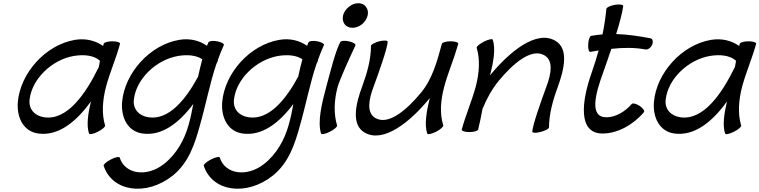

<svg xmlns="http://www.w3.org/2000/svg" viewBox="-20 -806 4726 1195"><path d="M634 -25C612 -98 618 -182 640 -267C664 -356 703 -444 727 -533C729 -542 708 -549 680 -549C652 -549 627 -542 625 -533C624 -529 623 -524 622 -520C574 -553 514 -569 447 -558C263 -527 107 -351 91 -172C83 -74 126 12 218 25C343 42 454 -47 546 -175C528 -100 517 -26 534 25C537 33 561 28 589 14C617 0 637 -18 634 -25ZM256 -76C198 -84 158 -125 164 -184C177 -314 303 -435 441 -458C503 -468 564 -462 602 -428C600 -415 598 -402 595 -389C512 -219 398 -56 256 -76Z M1277 -542C1274 -535 1271 -528 1268 -521C1221 -554 1162 -569 1096 -558C912 -527 756 -351 740 -172C732 -74 775 12 867 25C987 42 1094 -40 1183 -159C1175 -115 1166 -70 1153 -26C1128 63 1080 152 1000 215C893 299 757 278 725 175C723 167 698 172 671 186C643 200 623 218 625 225C677 387 890 418 1055 287C1155 207 1193 88 1224 -25C1260 -150 1286 -287 1327 -409C1330 -414 1332 -420 1335 -425C1336 -429 1337 -433 1337 -436C1348 -467 1360 -496 1373 -525C1377 -533 1358 -544 1332 -549C1305 -554 1281 -551 1277 -542ZM905 -76C847 -84 807 -125 813 -184C826 -314 952 -435 1090 -458C1146 -467 1201 -463 1239 -437C1229 -401 1221 -365 1213 -329C1134 -183 1030 -58 905 -76Z M1900 -542C1897 -535 1894 -528 1891 -521C1844 -554 1785 -569 1719 -558C1535 -527 1379 -351 1363 -172C1355 -74 1398 12 1490 25C1610 42 1717 -40 1806 -159C1798 -115 1789 -70 1776 -26C1751 63 1703 152 1623 215C1516 299 1380 278 1348 175C1346 167 1321 172 1294 186C1266 200 1246 218 1248 225C1300 387 1513 418 1678 287C1778 207 1816 88 1847 -25C1883 -150 1909 -287 1950 -409C1953 -414 1955 -420 1958 -425C1959 -429 1960 -433 1960 -436C1971 -467 1983 -496 1996 -525C2000 -533 1981 -544 1955 -549C1928 -554 1904 -551 1900 -542ZM1528 -76C1470 -84 1430 -125 1436 -184C1449 -314 1575 -435 1713 -458C1769 -467 1824 -463 1862 -437C1852 -401 1844 -365 1836 -329C1757 -183 1653 -58 1528 -76Z M2268 -709C2273 -730 2269 -749 2258 -763C2248 -778 2230 -786 2210 -786C2190 -786 2168 -778 2151 -763C2133 -749 2120 -730 2115 -709C2111 -689 2114 -670 2125 -655C2136 -641 2153 -633 2174 -633C2194 -633 2215 -641 2233 -655C2251 -670 2263 -689 2268 -709ZM2097 -543C2066 -482 2036 -359 2011 -267C1984 -166 1955 -52 1978 25C1981 33 2005 28 2033 14C2061 0 2081 -18 2078 -25C2056 -99 2059 -182 2082 -267C2099 -321 2152 -438 2192 -523C2196 -532 2178 -543 2151 -549C2125 -555 2101 -552 2097 -543Z M2289 -520C2289 -439 2266 -354 2235 -270C2192 -156 2165 -28 2251 20C2368 86 2534 -47 2655 -196C2635 -115 2620 -31 2639 25C2641 33 2666 28 2694 14C2721 0 2741 -18 2739 -25C2716 -98 2722 -182 2745 -267C2767 -350 2803 -432 2827 -516C2828 -521 2830 -527 2832 -533C2834 -542 2813 -549 2785 -549C2757 -549 2732 -542 2730 -533C2702 -429 2672 -316 2601 -230C2514 -125 2400 -24 2317 -71C2260 -103 2275 -187 2304 -263C2339 -358 2391 -505 2393 -546C2393 -555 2369 -556 2340 -549C2312 -541 2288 -529 2289 -520Z M2947 -508C2969 -435 2963 -351 2941 -267C2917 -178 2878 -89 2854 0C2852 9 2873 16 2901 16C2929 16 2954 9 2956 0C2967 -43 2975 -86 2983 -128C3008 -189 3040 -249 3084 -303C3171 -408 3286 -509 3368 -462C3425 -430 3411 -347 3382 -270C3347 -175 3295 -28 3293 13C3293 22 3316 23 3345 15C3374 8 3397 -5 3397 -13C3397 -94 3420 -179 3451 -263C3493 -378 3521 -505 3435 -553C3318 -620 3152 -486 3030 -337C3051 -419 3066 -502 3047 -559C3044 -566 3020 -561 2992 -547C2965 -533 2944 -516 2947 -508Z M3654 -483C3671 -486 3688 -489 3706 -492C3693 -446 3679 -401 3663 -355C3598 -172 3577 25 3730 25C3823 25 3920 -28 3988 -108C3994 -116 3982 -133 3961 -147C3940 -161 3918 -166 3912 -159C3870 -110 3810 -76 3754 -76C3647 -76 3685 -220 3732 -349C3749 -396 3767 -449 3785 -502C3858 -510 3930 -511 3998 -498C4013 -496 4031 -509 4039 -528C4047 -548 4042 -566 4027 -568C3958 -581 3887 -592 3815 -594C3837 -665 3854 -729 3859 -769C3859 -777 3836 -781 3807 -776C3779 -771 3755 -760 3754 -751C3749 -698 3741 -645 3730 -592C3707 -590 3684 -587 3660 -583C3651 -582 3642 -558 3641 -531C3639 -503 3645 -482 3654 -483Z M4593 -25C4571 -98 4577 -182 4599 -267C4623 -356 4662 -444 4686 -533C4688 -542 4667 -549 4639 -549C4611 -549 4586 -542 4584 -533C4583 -529 4582 -524 4581 -520C4533 -553 4473 -569 4406 -558C4222 -527 4066 -351 4050 -172C4042 -74 4085 12 4177 25C4302 42 4413 -47 4505 -175C4487 -100 4476 -26 4493 25C4496 33 4520 28 4548 14C4576 0 4596 -18 4593 -25ZM4215 -76C4157 -84 4117 -125 4123 -184C4136 -314 4262 -435 4400 -458C4462 -468 4523 -462 4561 -428C4559 -415 4557 -402 4554 -389C4471 -219 4357 -56 4215 -76Z"/></svg>

Font: Nupuram Medium Oblique
Style: Regular
Weight: 500
Designer: Santhosh Thottingal (santhosh.thottingal@gmail.com)
Foundry: SMC
Version: Version 1.000